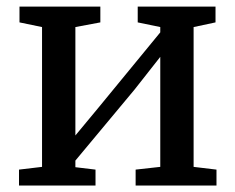

<svg xmlns="http://www.w3.org/2000/svg" viewBox="-20 -576 731 596"><path d="M39 0V-49.5L110.5 -58V-492L40.5 -506.5V-555.5H291.5V-506.5L214 -492V-155.5L287 -243.5L477.5 -475.5V-492L407.5 -506.5V-555.5H649V-506.5L581 -492V-58L652 -49.5V0H401V-49.5L477.5 -58V-399.5L398.5 -299L214 -77.5V-57L276.5 -49.5V0Z"/></svg>

Font: Merriweather
Style: Regular
Weight: 400
Designer: Eben Sorkin
Foundry: Eben Sorkin
Version: Version 2.100; ttfautohint (v1.7.19-72a1) -l 8 -r 50 -G 200 